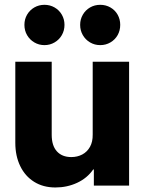

<svg xmlns="http://www.w3.org/2000/svg" viewBox="-20 -787 617 814"><path d="M44.9 -181.6V-525.4H199.2V-215.8Q199.2 -169.4 221.2 -145.3Q243.2 -121.1 282.2 -121.1Q308.1 -121.1 328.9 -132.1Q349.6 -143.1 361.6 -164.6Q373.5 -186 373 -216.8V-525.4H527.3V0H377.9V-68.4H375Q349.6 -31.7 307.1 -12Q264.6 7.8 214.8 7.8Q163.1 7.8 124.8 -16.1Q86.4 -40 65.7 -83Q44.9 -126 44.9 -181.6ZM319.8 -681.6Q319.8 -705.1 331.1 -724.6Q342.3 -744.1 361.8 -755.4Q381.3 -766.6 404.8 -766.6Q428.7 -766.6 448.2 -755.4Q467.8 -744.1 478.8 -724.6Q489.7 -705.1 489.7 -681.6Q489.7 -657.7 478.8 -638.2Q467.8 -618.7 448.2 -607.2Q428.7 -595.7 404.8 -595.7Q381.3 -595.7 361.8 -607.2Q342.3 -618.7 331.1 -638.2Q319.8 -657.7 319.8 -681.6ZM83.5 -681.6Q83.5 -705.1 94.7 -724.6Q106 -744.1 125.5 -755.4Q145 -766.6 168.5 -766.6Q191.9 -766.6 211.4 -755.4Q231 -744.1 242.2 -724.6Q253.4 -705.1 253.4 -681.6Q253.4 -657.7 242.2 -638.2Q231 -618.7 211.4 -607.2Q191.9 -595.7 168.5 -595.7Q145 -595.7 125.5 -607.2Q106 -618.7 94.7 -638.2Q83.5 -657.7 83.5 -681.6Z"/></svg>

Font: Reddit Sans Chocolate ExtraBold
Style: Regular
Weight: 800
Designer: Stephen Hutchings
Foundry: Reddit
Version: Version 1.011